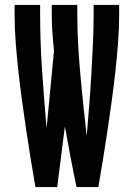

<svg xmlns="http://www.w3.org/2000/svg" viewBox="-20 -755 540 775"><path d="M123 0Q113 -58 103.5 -116Q94 -174 85.5 -232Q77 -290 69 -348Q61 -406 54.5 -464.5Q48 -523 43.5 -581.5Q39 -640 39 -698V-735H142V-698Q142 -583 150 -467.5Q158 -352 168 -237L198 -551Q194 -587 191.5 -624Q189 -661 189 -698V-735H292V-698Q292 -637 295.5 -575Q299 -513 304.5 -451.5Q310 -390 316.5 -328.5Q323 -267 330 -206Q335 -267 340 -328.5Q345 -390 348.5 -451.5Q352 -513 355 -575Q358 -637 358 -698V-735H461V-698Q461 -640 456.5 -581.5Q452 -523 445.5 -464.5Q439 -406 431 -348Q423 -290 414.5 -232Q406 -174 396.5 -116Q387 -58 377 0H289Q276 -61 264.5 -122Q253 -183 242 -245L211 0Z"/></svg>

Font: Iosevka Curly
Style: Bold
Weight: 700
Monospace: yes
Designer: Belleve Invis
Foundry: Belleve Invis
Version: Version 22.1.2; ttfautohint (v1.8.4)